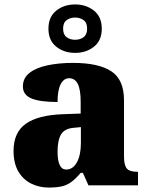

<svg xmlns="http://www.w3.org/2000/svg" viewBox="-20 -834 666 864"><path d="M199 10Q156 10 120 -8Q84 -26 62.5 -62.5Q41 -99 41 -155Q41 -238 96 -277Q151 -316 262 -320L343 -323V-375Q343 -431 330 -456.5Q317 -482 291 -482Q267 -482 253 -455Q239 -428 239 -375Q160 -375 121.5 -391Q83 -407 83 -445Q83 -483 113.5 -506.5Q144 -530 195.5 -540.5Q247 -551 308 -551Q423 -551 480.5 -513.5Q538 -476 538 -383V-131Q538 -91 550.5 -76Q563 -61 597 -61H601V0H378L353 -56H343Q321 -30 301.5 -15.5Q282 -1 258.5 4.5Q235 10 199 10ZM278 -71Q308 -71 326 -103.5Q344 -136 344 -191V-262L313 -259Q271 -256 255 -229.5Q239 -203 239 -152Q239 -71 278 -71ZM318 -596Q268 -596 233 -624Q198 -652 198 -705Q198 -758 233 -786Q268 -814 318 -814Q368 -814 403 -786Q438 -758 438 -705Q438 -652 403 -624Q368 -596 318 -596ZM318 -655Q340 -655 356 -666.5Q372 -678 372 -705Q372 -732 356 -743.5Q340 -755 318 -755Q296 -755 280 -743.5Q264 -732 264 -705Q264 -678 280 -666.5Q296 -655 318 -655Z"/></svg>

Font: Noto Serif Tamil Black
Style: Regular
Weight: 900
Designer: Indian Type Foundry, Tom Grace, and the Monotype Design Team
Foundry: Monotype Imaging Inc.
Version: Version 2.004; ttfautohint (v1.8.4.7-5d5b)